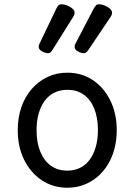

<svg xmlns="http://www.w3.org/2000/svg" viewBox="-20 -859 629 898"><path d="M295 19Q228 19 175.5 -16Q123 -51 93 -111.5Q63 -172 63 -250Q63 -309 80 -358Q97 -407 128.5 -443Q160 -479 202 -499Q244 -519 295 -519Q362 -519 414 -484.5Q466 -450 496 -389Q526 -328 526 -250Q526 -203 515 -162Q504 -121 483.5 -88Q463 -55 434.5 -31Q406 -7 370.5 6Q335 19 295 19ZM295 -61Q328 -61 354.5 -74Q381 -87 399.5 -112Q418 -137 428 -172Q438 -207 438 -250Q438 -308 421 -350.5Q404 -393 372 -416Q340 -439 295 -439Q262 -439 235 -426Q208 -413 189.5 -388Q171 -363 161 -328.5Q151 -294 151 -250Q151 -192 168.5 -149.5Q186 -107 218 -84Q250 -61 295 -61ZM205 -610Q193 -610 177 -618.5Q161 -627 161 -640Q161 -643 161.5 -646.5Q162 -650 165 -655L244 -820Q248 -828 253 -833.5Q258 -839 269 -839Q280 -839 294 -833.5Q308 -828 318.5 -819Q329 -810 329 -799Q329 -795 327.5 -790.5Q326 -786 321 -778L225 -625Q220 -617 215.5 -613.5Q211 -610 205 -610ZM373 -610Q360 -610 344.5 -618.5Q329 -627 329 -640Q329 -643 329.5 -646.5Q330 -650 333 -655L419 -820Q424 -828 428.5 -833.5Q433 -839 444 -839Q455 -839 469 -833.5Q483 -828 493.5 -819Q504 -810 504 -799Q504 -795 502.5 -790.5Q501 -786 496 -778L393 -625Q387 -617 382.5 -613.5Q378 -610 373 -610Z"/></svg>

Font: Playwrite BR
Style: Regular
Weight: 400
Designer: Veronika Burian, José Scaglione
Foundry: TypeTogether
Version: Version 1.002